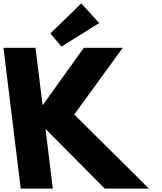

<svg xmlns="http://www.w3.org/2000/svg" viewBox="-62 -1105 952 1125"><path d="M232.9 -909 298.3 -832 519.4 -970 414.3 -1085ZM810.5 0 373.2 -434 657.2 -825H429.2L187.6 -488L146.2 -825H-41.8L59.5 0H247.5L204.5 -350L551.5 0Z"/></svg>

Font: Hussar
Style: BdOpOblOne
Weight: 700
Foundry: Cannot Into Space Fonts
Version: Version 2.00